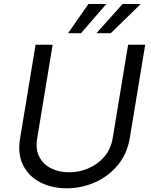

<svg xmlns="http://www.w3.org/2000/svg" viewBox="-20 -958 781 990"><path d="M640.6 -727.3H728.7L649.1 -245.7Q635.3 -164.1 587 -106.2Q538.7 -48.3 469.5 -17.8Q400.2 12.8 323.9 12.8Q246.8 12.8 187.5 -17.8Q128.2 -48.3 99.1 -106.2Q70 -164.1 83.8 -245.7L163.4 -727.3H251.4L171.9 -245.7Q162.3 -188.9 182.5 -149.7Q202.8 -110.4 243.6 -90Q284.4 -69.6 336.6 -69.6Q388.1 -69.6 435.9 -90Q483.7 -110.4 517.6 -149.7Q551.5 -188.9 561.1 -245.7ZM477.3 -786.9 612.2 -937.5H706L551.1 -786.9ZM331 -786.9 436.1 -937.5H528.4L397.7 -786.9Z"/></svg>

Font: Inter UI
Style: Italic
Weight: 400
Italic angle: -9.39999°
Designer: Rasmus Andersson
Foundry: rsms
Version: 3.2;8d6f07862